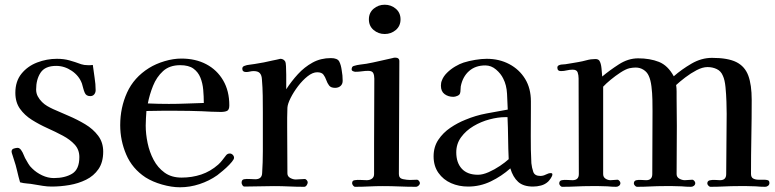

<svg xmlns="http://www.w3.org/2000/svg" viewBox="-20 -790 3283 813"><path d="M417 -148Q417 -103 397 -74Q377 -45 344.5 -29Q312 -13 274 -6.5Q236 0 199 0Q180 0 161.5 -3Q143 -6 125 -9Q110 -12 94.5 -13Q79 -14 65 -18Q58 -42 52.5 -66.5Q47 -91 39 -114Q38 -119 33.5 -131.5Q29 -144 29 -148Q29 -158 38.5 -161Q48 -164 55 -164Q60 -164 64.5 -160Q69 -156 71 -152Q76 -145 79 -137Q82 -129 86 -121Q93 -109 99.5 -97.5Q106 -86 116 -77Q134 -59 158.5 -47.5Q183 -36 208 -36Q255 -36 285.5 -54.5Q316 -73 316 -125Q316 -156 296.5 -177.5Q277 -199 246 -215.5Q215 -232 180.5 -247.5Q146 -263 115 -282.5Q84 -302 64.5 -329.5Q45 -357 45 -397Q45 -446 71 -478Q97 -510 137.5 -525.5Q178 -541 221 -541Q250 -541 273.5 -534.5Q297 -528 324 -518Q336 -514 352 -514Q357 -514 362.5 -514Q368 -514 373 -515Q376 -489 380.5 -461.5Q385 -434 385 -408Q385 -398 379 -390.5Q373 -383 362 -383Q345 -383 339 -397Q335 -406 332.5 -416Q330 -426 327 -436Q315 -469 284 -490Q253 -511 218 -511Q171 -511 152 -482.5Q133 -454 133 -411Q133 -395 140 -382Q147 -369 158 -358Q168 -348 180 -341Q192 -334 205 -328Q234 -315 270.5 -299.5Q307 -284 340.5 -264Q374 -244 395.5 -215.5Q417 -187 417 -148Z M843 -354Q843 -382 840.5 -410Q838 -438 828.5 -461.5Q819 -485 799 -499.5Q779 -514 743 -514Q698 -514 670.5 -489Q643 -464 628 -426.5Q613 -389 606 -352Q628 -351 650.5 -350.5Q673 -350 695 -350Q732 -350 769 -351.5Q806 -353 843 -354ZM971 -122Q971 -119 969 -115Q964 -106 951 -92.5Q938 -79 923.5 -67Q909 -55 900 -48Q866 -24 825 -10.5Q784 3 742 3Q707 3 666.5 -8.5Q626 -20 596 -39Q540 -76 514.5 -135.5Q489 -195 489 -260Q489 -334 518 -398Q547 -462 611 -502Q640 -520 677 -531Q714 -542 748 -542Q808 -542 853.5 -518Q899 -494 925 -449.5Q951 -405 951 -344Q951 -325 941.5 -320.5Q932 -316 915 -316Q895 -316 875 -317Q855 -318 835 -319Q808 -320 781.5 -320.5Q755 -321 729 -321Q697 -321 664.5 -321Q632 -321 600 -320Q599 -304 598 -289Q597 -274 597 -258Q597 -223 605 -184.5Q613 -146 630.5 -113Q648 -80 677 -59Q706 -38 749 -38Q793 -38 832 -51Q871 -64 904 -93Q914 -102 921.5 -112Q929 -122 937 -132Q943 -140 953 -140Q960 -140 965.5 -134.5Q971 -129 971 -122Z M1431 -448Q1431 -434 1422 -426Q1413 -418 1399 -418Q1381 -418 1373.5 -428Q1366 -438 1361.5 -451Q1357 -464 1349.5 -474Q1342 -484 1323 -484Q1304 -484 1282.5 -467Q1261 -450 1242 -425Q1223 -400 1210.5 -375Q1198 -350 1197 -334Q1196 -313 1196 -291.5Q1196 -270 1196 -249Q1196 -201 1196.5 -152.5Q1197 -104 1197 -56Q1197 -43 1209 -36.5Q1221 -30 1232 -30Q1242 -30 1251 -31Q1260 -32 1270 -32Q1275 -32 1279 -27Q1283 -22 1283 -18Q1283 -12 1278.5 -5.5Q1274 1 1268 1Q1236 1 1204 -0.5Q1172 -2 1140 -2Q1109 -2 1078 -1Q1047 0 1015 0Q1010 0 1006.5 -6Q1003 -12 1003 -16Q1003 -29 1013 -31Q1024 -33 1037 -32Q1050 -31 1061 -31Q1089 -31 1090 -57Q1093 -103 1093 -149Q1093 -195 1093 -241V-315Q1093 -350 1092.5 -385Q1092 -420 1089 -455Q1088 -472 1080 -480.5Q1072 -489 1054 -489Q1046 -489 1038 -487Q1030 -485 1022 -485Q1006 -485 1006 -499Q1006 -508 1015 -511Q1025 -515 1036.5 -516Q1048 -517 1058 -519Q1098 -525 1135 -534Q1138 -534 1152 -537.5Q1166 -541 1167 -541Q1181 -541 1188 -529Q1190 -526 1191 -510Q1192 -494 1192 -473.5Q1192 -453 1192 -435.5Q1192 -418 1192 -412Q1214 -446 1241.5 -476Q1269 -506 1303.5 -525Q1338 -544 1381 -544Q1409 -544 1416.5 -529.5Q1424 -515 1427 -492Q1429 -482 1430 -470.5Q1431 -459 1431 -448Z M1758 -15Q1758 -9 1752.5 -4Q1747 1 1741 1Q1706 1 1671 -0.5Q1636 -2 1601 -2Q1572 -2 1542.5 -0.5Q1513 1 1484 1Q1479 1 1475 -4.5Q1471 -10 1471 -14Q1471 -26 1482 -27Q1494 -29 1507.5 -28Q1521 -27 1533 -27Q1546 -27 1555 -33.5Q1564 -40 1564 -53V-183L1565 -457Q1565 -471 1560.5 -480.5Q1556 -490 1539 -490Q1526 -490 1512.5 -488Q1499 -486 1485 -486Q1481 -486 1475 -488.5Q1469 -491 1469 -496Q1469 -509 1479 -511Q1492 -515 1505 -516.5Q1518 -518 1531 -520Q1559 -525 1586.5 -531.5Q1614 -538 1642 -544Q1648 -546 1653 -546Q1671 -546 1671 -531Q1671 -412 1670 -292.5Q1669 -173 1669 -53Q1669 -35 1686 -31.5Q1703 -28 1716 -28Q1724 -28 1731.5 -28.5Q1739 -29 1746 -29Q1750 -29 1754 -24Q1758 -19 1758 -15ZM1676 -708Q1676 -680 1656 -663Q1636 -646 1609 -646Q1582 -646 1562 -663Q1542 -680 1542 -708Q1542 -736 1562 -753Q1582 -770 1609 -770Q1636 -770 1656 -753Q1676 -736 1676 -708Z M2134 -116Q2132 -160 2131.5 -205Q2131 -250 2129 -294H2120Q2089 -294 2053 -284.5Q2017 -275 1985 -256Q1953 -237 1932.5 -209Q1912 -181 1912 -145Q1912 -101 1935.5 -75.5Q1959 -50 2004 -50Q2024 -50 2049 -61Q2074 -72 2097 -87.5Q2120 -103 2134 -116ZM2319 -52Q2319 -45 2312.5 -35.5Q2306 -26 2301 -21Q2288 -9 2271 -4.5Q2254 0 2237 0Q2196 0 2174 -20Q2152 -40 2141 -77Q2104 -44 2058.5 -22Q2013 0 1962 0Q1923 0 1890 -14.5Q1857 -29 1836.5 -58Q1816 -87 1816 -128Q1816 -168 1836 -198Q1856 -228 1887 -249Q1918 -270 1951 -283Q1994 -301 2039.5 -309.5Q2085 -318 2130 -326Q2129 -356 2127 -393Q2125 -430 2111 -457Q2101 -478 2080.5 -495.5Q2060 -513 2035 -513Q1993 -513 1966 -489Q1939 -465 1931 -424Q1930 -417 1930 -409Q1930 -401 1928 -395Q1926 -388 1916.5 -384Q1907 -380 1900 -380Q1878 -380 1862.5 -391.5Q1847 -403 1847 -427Q1847 -440 1851 -449Q1857 -466 1872.5 -481.5Q1888 -497 1907.5 -508.5Q1927 -520 1943 -525Q1965 -532 1992 -536.5Q2019 -541 2041 -541Q2094 -541 2136.5 -518.5Q2179 -496 2203.5 -456Q2228 -416 2228 -361V-330Q2228 -272 2227.5 -214.5Q2227 -157 2230 -99Q2232 -80 2238 -62.5Q2244 -45 2268 -45Q2280 -45 2291.5 -51Q2303 -57 2312 -57Q2319 -57 2319 -52Z M3238 -15Q3238 -8 3232.5 -3.5Q3227 1 3220 1Q3210 1 3200.5 0.5Q3191 0 3180 -1Q3161 -2 3143 -2Q3125 -2 3106 -2Q3076 -2 3046.5 -0.5Q3017 1 2988 1Q2984 1 2979.5 -4Q2975 -9 2975 -13Q2975 -24 2985.5 -26.5Q2996 -29 3009 -28Q3022 -27 3029 -27Q3055 -27 3055 -53Q3055 -117 3056 -180.5Q3057 -244 3057 -308Q3057 -328 3056 -359.5Q3055 -391 3052 -421.5Q3049 -452 3041 -469Q3033 -489 3015 -497.5Q2997 -506 2976 -506Q2955 -506 2930 -493Q2905 -480 2881.5 -462Q2858 -444 2843 -430Q2845 -417 2845 -402.5Q2845 -388 2845 -374Q2845 -345 2845.5 -315.5Q2846 -286 2846 -257Q2846 -206 2845.5 -155Q2845 -104 2845 -53Q2845 -40 2856.5 -33.5Q2868 -27 2880 -27Q2888 -27 2895.5 -28Q2903 -29 2911 -29Q2916 -29 2920 -24Q2924 -19 2924 -15Q2924 -8 2918.5 -3.5Q2913 1 2906 1Q2896 1 2886.5 0.5Q2877 0 2866 -1Q2847 -2 2828.5 -2Q2810 -2 2792 -2Q2763 -2 2734.5 -0.5Q2706 1 2677 1Q2673 1 2668.5 -4Q2664 -9 2664 -13Q2664 -25 2675 -27Q2685 -29 2695.5 -28Q2706 -27 2716 -27Q2742 -27 2742 -53Q2742 -120 2742.5 -186.5Q2743 -253 2743 -320Q2743 -340 2742.5 -368Q2742 -396 2738.5 -424Q2735 -452 2727 -469Q2720 -485 2705 -494.5Q2690 -504 2672 -504Q2659 -504 2645 -501Q2629 -497 2607.5 -483Q2586 -469 2566 -452.5Q2546 -436 2534 -423Q2534 -331 2534 -238Q2534 -145 2534 -53Q2534 -40 2544 -33.5Q2554 -27 2565 -27Q2573 -27 2580 -28Q2587 -29 2594 -29Q2599 -29 2603 -24Q2607 -19 2607 -15Q2607 -8 2601.5 -3.5Q2596 1 2589 1Q2580 1 2571 0.5Q2562 0 2552 -1Q2534 -2 2516 -2Q2498 -2 2480 -2Q2451 -2 2421 -0.5Q2391 1 2361 1Q2356 1 2352 -4Q2348 -9 2348 -13Q2348 -25 2359 -27Q2370 -29 2381.5 -28Q2393 -27 2404 -27Q2431 -27 2431 -53Q2431 -154 2430.5 -255.5Q2430 -357 2430 -458Q2430 -472 2426 -483.5Q2422 -495 2405 -495Q2392 -495 2380 -492Q2368 -489 2355 -489Q2340 -489 2340 -504Q2340 -512 2350 -515Q2355 -517 2361.5 -517Q2368 -517 2374 -518Q2388 -520 2401.5 -522.5Q2415 -525 2428 -527Q2446 -530 2464 -535Q2482 -540 2501 -540Q2513 -540 2518 -533Q2525 -522 2527 -500.5Q2529 -479 2530 -466Q2561 -492 2600.5 -517.5Q2640 -543 2682 -543Q2732 -543 2770 -528Q2808 -513 2833 -467Q2866 -496 2908 -520.5Q2950 -545 2995 -545Q3062 -545 3098 -527Q3134 -509 3148.5 -470Q3163 -431 3163 -367Q3163 -289 3161.5 -210.5Q3160 -132 3160 -54Q3160 -39 3169.5 -34Q3179 -29 3192.5 -29Q3206 -29 3216 -29Q3224 -29 3231 -27Q3238 -25 3238 -15Z"/></svg>

Font: Kaisei Tokumin Medium
Style: Regular
Weight: 500
Designer: Font-Kai,
Foundry: KAZUO KANAI
Version: Version 5.003